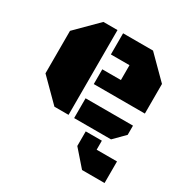

<svg xmlns="http://www.w3.org/2000/svg" viewBox="-168 -660 986 1017"><g transform="rotate(30 325.0 -151.0)"><path d="M262.2 0H175.8L46.4 -129.4V-389.2L175.8 -518.6H262.2ZM296.4 -208V-298.3H410.2V-389.2H296.4V-518.6H479.5L608.9 -389.2V-208ZM296.4 0V-121.1H586.4V-64.9L522 0ZM607.9 85.4V217.3H470.2L384.8 119.6V30.3H483.4V85.4Z"/></g></svg>

Font: Black Ops One [rus by aLiNcE]
Style: Regular
Weight: 400
Designer: James Grieshaber
Foundry: James Grieshaber
Version: Version 1.002;May 25, 2024;FontCreator 13.0.0.2680 64-bit